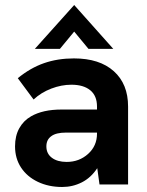

<svg xmlns="http://www.w3.org/2000/svg" viewBox="-20 -736 586 766"><path d="M368 -65Q343 -27 306.5 -8.5Q270 10 228 10Q174 10 131 -10.5Q88 -31 64 -67.5Q40 -104 40 -152Q40 -194 57 -224.5Q74 -255 104 -272Q151 -299 225 -299H367V-311Q367 -354 340 -376Q313 -398 265 -398Q225 -398 184.5 -382.5Q144 -367 114 -339L51 -424Q101 -465 155.5 -484Q210 -503 275 -503Q377 -503 434 -452Q491 -401 491 -311V0H377ZM246 -90Q296 -90 331.5 -122Q367 -154 367 -203V-207H243Q204 -207 185 -193Q165 -179 165 -152Q165 -123 187 -106.5Q209 -90 246 -90ZM276 -716 432 -541H333L276 -610L219 -541H119Z"/></svg>

Font: Hanken Grotesk
Style: Bold
Weight: 700
Designer: Alfredo Marco Pradil
Foundry: Hanken Design Co.
Version: Version 3.014